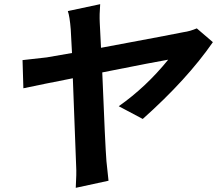

<svg xmlns="http://www.w3.org/2000/svg" viewBox="-20 -836 1040 920"><path d="M549 -327Q680 -419 786 -550Q736 -542 470 -489Q484 -139 490 -64Q499 20 500 30L343 64Q347 -7 345 -37L329 -461Q186 -433 92 -413L88 -548Q147 -554 204 -561L325 -582L319 -695Q314 -758 305 -783L460 -816Q456 -766 458 -727L464 -607Q818 -673 860 -682Q890 -686 923 -700L1000 -634Q876 -455 664 -266Z"/></svg>

Font: KaiGen Gothic CN Bold
Style: Bold
Weight: 700
Designer: Ryoko NISHIZUKA  (kana & ideographs); Paul D. Hunt (Latin, Greek & Cyrillic); Wenlong ZHANG  (bopomofo); Sandoll Communi
Foundry: Adobe Systems Incorporated
Version: Version 1.002.20150501